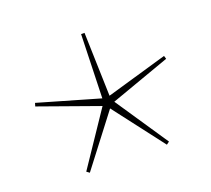

<svg xmlns="http://www.w3.org/2000/svg" viewBox="-114 -806 1046 951"><g transform="rotate(-20 409.0 -330.0)"><path d="M440 -289 627 -11 612 0 409 -265 206 0 191 -11 378 -289 64 -401 69 -418 390 -325 400 -660H418L428 -325L749 -418L754 -401Z"/></g></svg>

Font: FiraGO UltraLight
Style: Italic
Weight: 200
Italic angle: -8°
Designer: bBox Type GmbH
Foundry: bBox Type GmbH
Version: Version 1.001